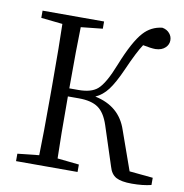

<svg xmlns="http://www.w3.org/2000/svg" viewBox="-84 -827 878 916"><g transform="rotate(10 355.5 -369.0)"><path d="M614 10Q563 10 538 -3.5Q513 -17 503 -53L441 -243Q422 -301 389 -324Q356 -347 295 -347H242Q242 -141 245 -47L350 -36V0H52V-36L156 -47Q159 -142 159 -337V-392Q159 -587 156 -683L52 -694V-729H350V-694L245 -683Q242 -590 242 -386H286Q348 -386 378 -412Q412 -441 450 -538Q497 -656 539 -702Q575 -742 629 -748Q652 -744 665 -728Q677 -714 677 -695Q677 -675 662 -660Q645 -643 614 -642Q593 -642 553 -650Q527 -611 488 -522Q457 -452 431 -418Q405 -384 371 -369Q491 -344 527 -235L594 -46L708 -35V0Q668 10 614 10Z"/></g></svg>

Font: GenRyuMin TW R
Style: Regular
Weight: 400
Version: Version 1.501;PS 1;hotconv 16.6.51;makeotf.lib2.5.65220